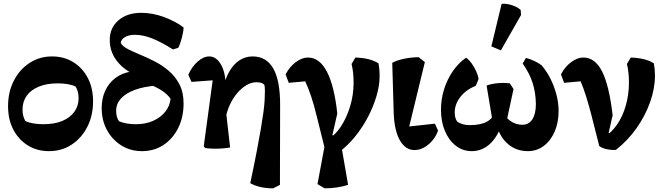

<svg xmlns="http://www.w3.org/2000/svg" viewBox="-20 -805 3618 1048"><path d="M247 20Q182 20 131.5 -11.5Q81 -43 52.5 -98Q24 -153 24 -225Q24 -303 55.5 -364.5Q87 -426 141.5 -461.5Q196 -497 264 -497Q330 -497 380.5 -465.5Q431 -434 459.5 -379Q488 -324 488 -252Q488 -174 456.5 -112.5Q425 -51 371 -15.5Q317 20 247 20ZM215 -127Q278 -127 320.5 -145Q363 -163 386 -195Q409 -227 409 -269Q409 -308 392 -333Q373 -342 347.5 -346Q322 -350 296 -350Q235 -350 191.5 -332Q148 -314 125.5 -282Q103 -250 103 -207Q103 -169 119 -144Q139 -135 164.5 -131Q190 -127 215 -127Z M755 20Q692 20 642.5 -11Q593 -42 564 -95Q535 -148 535 -215Q535 -268 554.5 -310Q574 -352 609.5 -379Q645 -406 694 -414L837 -338Q766 -333 716 -314.5Q666 -296 640 -267Q614 -238 614 -201Q614 -164 630 -143Q668 -127 722 -127Q774 -127 815 -145Q856 -163 881.5 -194.5Q907 -226 911 -266Q893 -292 859 -313.5Q825 -335 757 -361L718 -395Q650 -428 614.5 -477Q579 -526 579 -587Q579 -653 626.5 -694Q674 -735 750 -735Q781 -735 811.5 -729.5Q842 -724 873 -713Q905 -701 933.5 -686Q962 -671 982 -655Q982 -641 977.5 -620Q973 -599 966.5 -578Q960 -557 953 -544L924 -535Q860 -576 810 -595.5Q760 -615 717 -615Q684 -615 663 -603Q642 -591 639 -571Q648 -553 676.5 -538Q705 -523 744 -507Q783 -491 824 -470Q865 -449 901 -418.5Q937 -388 959.5 -344.5Q982 -301 982 -240Q982 -165 952.5 -106Q923 -47 872 -13.5Q821 20 755 20Z M1471 223Q1397 223 1346 195Q1367 96 1381 23Q1395 -50 1404 -103Q1413 -156 1418 -193.5Q1423 -231 1424.5 -258.5Q1426 -286 1426 -309Q1426 -336 1422 -343Q1416 -350 1405 -353Q1394 -356 1379 -356Q1352 -356 1325 -340Q1298 -324 1275 -297Q1252 -270 1235.5 -235Q1219 -200 1212 -162L1193 -220L1197 -317Q1208 -373 1231 -413.5Q1254 -454 1286.5 -475.5Q1319 -497 1359 -497Q1510 -497 1509 -231L1508 204ZM1100 3 1092 -6 1148 -419 1188 -370 1025 -358 1008 -397Q1027 -441 1059 -469Q1091 -497 1122 -497Q1158 -497 1183 -458Q1196 -438 1203.5 -408.5Q1211 -379 1212 -341L1211 -220L1236 0Q1220 3 1196 5Q1172 7 1146 6.5Q1120 6 1100 3Z M1752 223 1713 200 1756 -31 1759 31 1710 -166Q1694 -232 1678.5 -278.5Q1663 -325 1646 -361L1556 -353L1539 -399Q1560 -440 1594 -465.5Q1628 -491 1661 -491Q1724 -491 1764.5 -413.5Q1805 -336 1821 -185L1790 -49L1769 -44Q1809 -66 1840.5 -114Q1872 -162 1891 -224.5Q1910 -287 1910 -352Q1910 -382 1907.5 -406.5Q1905 -431 1899 -456L1920 -491Q2003 -488 2046 -459Q2049 -443 2050.5 -427Q2052 -411 2052 -388Q2052 -338 2035 -280.5Q2018 -223 1988.5 -166.5Q1959 -110 1919 -60.5Q1879 -11 1832 24L1843 -10L1880 204Q1853 213 1819.5 218Q1786 223 1752 223ZM1765 -20 1746 -55 1766 -82 1826 -51Z M2242 14Q2194 14 2163.5 -37.5Q2133 -89 2129 -187L2121 -462Q2144 -475 2182 -483.5Q2220 -492 2265 -493L2299 -466L2206 -83L2171 -110L2354 -130L2371 -92Q2361 -63 2341 -39Q2321 -15 2295.5 -0.5Q2270 14 2242 14Z M2861 20Q2798 20 2752.5 -19Q2707 -58 2691 -125L2726 -198Q2738 -164 2767 -144Q2796 -124 2831 -124Q2867 -124 2886 -154Q2905 -184 2905 -238Q2904 -300 2887 -353Q2870 -406 2833 -458L2851 -489Q2900 -475 2936 -449Q2965 -415 2985.5 -373.5Q3006 -332 3017.5 -287.5Q3029 -243 3029 -200Q3029 -136 3007.5 -86.5Q2986 -37 2948 -8.5Q2910 20 2861 20ZM2555 20Q2506 20 2468 -9.5Q2430 -39 2408.5 -90Q2387 -141 2387 -206Q2387 -264 2404 -318Q2421 -372 2452 -417Q2483 -462 2524 -490Q2539 -480 2554 -459.5Q2569 -439 2579.5 -415.5Q2590 -392 2592 -373L2577 -337Q2523 -315 2492.5 -275.5Q2462 -236 2462 -191Q2462 -161 2475 -142Q2501 -122 2546 -122Q2663 -122 2685 -201L2727 -156Q2706 -72 2661 -26Q2616 20 2555 20ZM2672 -122 2636 -338Q2663 -348 2697.5 -351Q2732 -354 2763 -350L2783 -319L2741 -124ZM2714 -530 2662 -552 2718 -784Q2737 -786 2757 -781.5Q2777 -777 2794 -769Q2811 -761 2822 -751L2824 -723Z M3342 13Q3320 15 3293 9.5Q3266 4 3251 -8L3206 -185Q3192 -238 3178 -282.5Q3164 -327 3149 -361L3059 -353L3042 -399Q3063 -440 3097 -465.5Q3131 -491 3164 -491Q3228 -491 3266.5 -415Q3305 -339 3324 -176L3293 -39L3277 -57Q3318 -81 3348.5 -125.5Q3379 -170 3396 -229.5Q3413 -289 3413 -355Q3413 -382 3410.5 -406Q3408 -430 3402 -456L3423 -491Q3506 -488 3549 -459Q3552 -442 3553.5 -425.5Q3555 -409 3555 -393Q3555 -322 3528.5 -247.5Q3502 -173 3454.5 -105.5Q3407 -38 3342 13ZM3274 -20 3255 -55 3280 -91 3339 -60Z"/></svg>

Font: Eczar SemiBold
Style: Regular
Weight: 600
Designer: Vaibhav Singh
Foundry: Rosetta Type Foundry
Version: Version 2.000